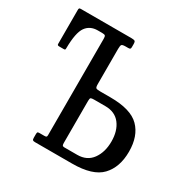

<svg xmlns="http://www.w3.org/2000/svg" viewBox="-170 -896 1013 1041"><g transform="rotate(30 337.0 -375.0)"><path d="M213.5 -55Q222.5 -55 226 -57.2Q229.5 -59.5 229.5 -68V-671Q229.5 -685.5 225.8 -690.2Q222 -695 206.5 -695H179.5Q131 -695 105.8 -659.5Q80.5 -624 79.5 -527Q79.5 -520 78.2 -517.5Q77 -515 69.5 -515H43.5Q36.5 -515 33 -516.5Q29.5 -518 29.5 -525V-735.5Q29.5 -744 31.5 -747Q33.5 -750 41.5 -750H357.5Q373 -750 378.8 -746.8Q384.5 -743.5 384.5 -727V-709Q384.5 -700 381.2 -697.5Q378 -695 368.5 -695H353.5Q333.5 -695 329 -689.5Q324.5 -684 324.5 -663.5V-443Q324.5 -422.5 330.2 -418.8Q336 -415 356.5 -415H419.5Q548 -415 601.2 -361.2Q654.5 -307.5 654.5 -210Q654.5 -112.5 601.2 -56.2Q548 0 419.5 0H188Q177 0 173.2 -3.2Q169.5 -6.5 169.5 -18V-38.5Q169.5 -47.5 171.2 -51.2Q173 -55 182 -55ZM349.5 -360Q334 -360 329.2 -357Q324.5 -354 324.5 -338V-74.5Q324.5 -64.5 327 -59.8Q329.5 -55 339 -55H419.5Q480.5 -55 512.5 -99.2Q544.5 -143.5 544.5 -210Q544.5 -277 512.5 -318.5Q480.5 -360 419.5 -360Z"/></g></svg>

Font: Besley* Condensed
Style: Regular
Weight: 400
Width: 3
Designer: Owen Earl
Foundry: indestructible type*
Version: Version 3.000; ttfautohint (v1.8.3)